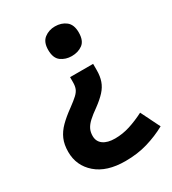

<svg xmlns="http://www.w3.org/2000/svg" viewBox="-180 -642 836 931"><g transform="rotate(-30 238.5 -176.5)"><path d="M345 -259Q345 -226 336 -200Q327 -174 306.5 -151.5Q286 -129 252 -104Q222 -83 203.5 -66Q185 -49 176.5 -32Q168 -15 168 7Q168 38 191.5 55Q215 72 257 72Q299 72 340 59Q381 46 424 24L477 131Q428 158 371 175Q314 192 246 192Q142 192 84.5 142Q27 92 27 15Q27 -26 40 -56Q53 -86 79 -112Q105 -138 144 -166Q174 -188 189.5 -202.5Q205 -217 210.5 -231.5Q216 -246 216 -266V-295H345ZM361 -462Q361 -416 336 -397.5Q311 -379 275 -379Q241 -379 215.5 -397.5Q190 -416 190 -462Q190 -506 215.5 -525.5Q241 -545 275 -545Q311 -545 336 -525.5Q361 -506 361 -462Z"/></g></svg>

Font: Noto Sans Gujarati
Style: Regular
Weight: 400
Designer: Jelle Bosma - Monotype Design Team, Universal Thirst
Foundry: Monotype Imaging Inc.
Version: Version 2.102